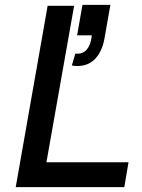

<svg xmlns="http://www.w3.org/2000/svg" viewBox="-20 -774 588 794"><path d="M177 -750H286.5L172 -103H511.5L494 0H45ZM300 -501Q296 -501 290.5 -501.5Q285 -502 277 -503L291.5 -552Q321 -550 336.5 -566.5Q352 -583 357.5 -612.5L359.5 -628H299L321 -754H436.5L412.5 -617.5Q403 -562 374.2 -531.5Q345.5 -501 300 -501Z"/></svg>

Font: Russisch Sans SemiBold
Style: Italic
Weight: 600
Width: 4
Italic angle: -10°
Designer: Michael Sharanda (font) & Cristiano Sobral (main changes)
Foundry: Michael Sharanda
Version: Version 2.00;September 8, 2020;FontCreator 13.0.0.2681 64-bi